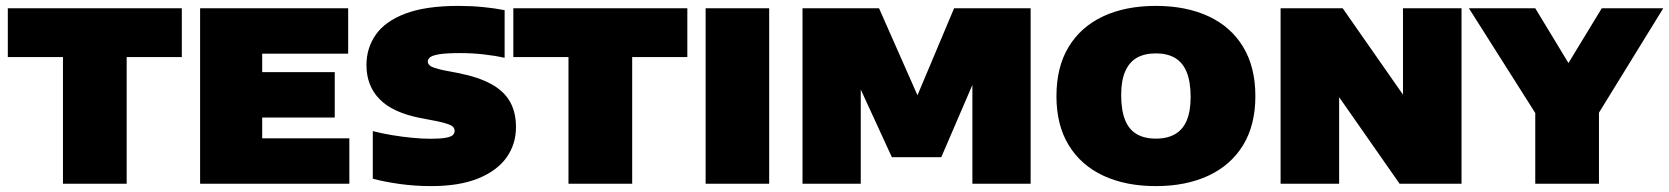

<svg xmlns="http://www.w3.org/2000/svg" viewBox="-20 -623 5660 651"><path d="M193.5 0V-429.5H6.5V-595H596.5V-429.5H409.5V0Z M658.5 0V-595H1160.5V-441H869V-154H1164.5V0ZM783.5 -224.5V-378.5H1115V-224.5Z M1442 8Q1387 8 1335.2 0.8Q1283.5 -6.5 1244 -17V-178.5Q1274.5 -170.5 1309.2 -164.8Q1344 -159 1377.8 -155.8Q1411.5 -152.5 1439 -152.5Q1474.5 -152.5 1492.2 -156Q1510 -159.5 1515.8 -165.5Q1521.5 -171.5 1521.5 -179Q1521.5 -186 1517.2 -191.5Q1513 -197 1499 -202.2Q1485 -207.5 1457 -213L1404.5 -223Q1311 -241.5 1266.8 -287Q1222.5 -332.5 1222.5 -402.5Q1222.5 -460 1254.2 -505.5Q1286 -551 1354.8 -577Q1423.5 -603 1534.5 -603Q1577.5 -603 1618.2 -599Q1659 -595 1691 -588.5V-427Q1657 -434.5 1618.5 -438.8Q1580 -443 1540.5 -443Q1492.5 -443 1469 -439Q1445.5 -435 1438 -428.5Q1430.5 -422 1430.5 -414.5Q1430.5 -406 1439 -399.5Q1447.5 -393 1483 -385L1535.5 -375Q1602.5 -361.5 1645.5 -338Q1688.5 -314.5 1709 -278.5Q1729.5 -242.5 1729.5 -192Q1729.5 -134.5 1697.8 -89.5Q1666 -44.5 1602 -18.2Q1538 8 1442 8Z M1907.5 0V-429.5H1720.5V-595H2310.5V-429.5H2123.5V0Z M2372.5 0V-595H2588V0Z M2701 0V-595H2960.5L3100.5 -278H3081.5L3215 -595H3474.5V0H3277V-414H3311L3171.5 -90H3004L2855 -414H2898.5V0Z M3899 8Q3797 8 3721.2 -27.2Q3645.5 -62.5 3603.8 -130.5Q3562 -198.5 3562 -297Q3562 -396 3603.5 -464.2Q3645 -532.5 3720.8 -567.8Q3796.5 -603 3899 -603Q4001.5 -603 4077.5 -567.8Q4153.5 -532.5 4195 -464Q4236.5 -395.5 4236.5 -297Q4236.5 -199 4195 -131Q4153.5 -63 4077.5 -27.5Q4001.5 8 3899 8ZM3899 -153Q3938.5 -153 3964.8 -168.5Q3991 -184 4004 -215.2Q4017 -246.5 4017 -294Q4017 -345 4003.8 -378Q3990.5 -411 3964.2 -426.5Q3938 -442 3899 -442Q3860.5 -442 3834.5 -427Q3808.5 -412 3795 -380.8Q3781.5 -349.5 3781.5 -301Q3781.5 -249.5 3794.5 -216.8Q3807.5 -184 3833.8 -168.5Q3860 -153 3899 -153Z M4322 0V-595H4532.5L4765 -262H4737V-595H4935.5V0H4725.5L4493 -333H4520.5V0Z M5185.5 0V-319L5228.5 -172L4960.5 -595H5185.5L5327 -361.5H5269L5411 -595H5619.5L5359 -172L5401.5 -316.5V0Z"/></svg>

Font: Encode Sans SC Condensed Thin Black
Style: Regular
Weight: 900
Version: Version 3.002